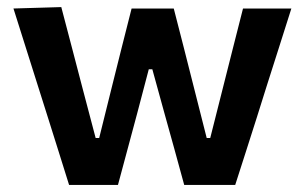

<svg xmlns="http://www.w3.org/2000/svg" viewBox="-20 -522 860 542"><path d="M175 0Q160.5 -47 145.5 -94.2Q130.5 -141.5 115.5 -189.5L87.5 -278Q70 -333.5 52.8 -387.8Q35.5 -442 18 -498L153 -502Q167.5 -447.5 183.2 -387Q199 -326.5 213.5 -271L250 -132.5H260L295 -273.5Q309 -330 323 -385.5Q337 -441 351.5 -498H470.5Q484.5 -444 499 -387Q513.5 -330 527.5 -274.5L563.5 -132.5H573.5L610 -277Q623.5 -331 638.5 -389.8Q653.5 -448.5 666 -498H802.5Q785 -442.5 767.5 -387.8Q750 -333 732.5 -278L705 -190.5Q689.5 -142 674.2 -94Q659 -46 644 0H500Q486.5 -49.5 472 -102.2Q457.5 -155 444 -203L410 -326.5H400L367 -201Q354 -153.5 340.2 -101.2Q326.5 -49 313 0Z"/></svg>

Font: Commissioner SemiBold
Style: Regular
Weight: 600
Designer: Kostas Bartsokas
Foundry: Kostas Bartsokas
Version: Version 1.000; ttfautohint (v1.8.3)